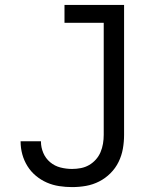

<svg xmlns="http://www.w3.org/2000/svg" viewBox="-20 -755 640 783"><path d="M274 8Q248 8 221.5 4Q195 0 171 -10.5Q147 -21 126.5 -38Q106 -55 92 -77.5Q78 -100 71 -125.5Q64 -151 64 -178V-179H147V-178Q147 -154 156.5 -131.5Q166 -109 184.5 -93.5Q203 -78 226.5 -72Q250 -66 274 -66Q292 -66 310 -69.5Q328 -73 343.5 -82Q359 -91 371 -104.5Q383 -118 390 -134.5Q397 -151 400 -169Q403 -187 403 -205V-662H243V-735H486V-205Q486 -176 481 -148Q476 -120 463.5 -94.5Q451 -69 430.5 -48.5Q410 -28 384.5 -15Q359 -2 331 3Q303 8 274 8Z"/></svg>

Font: Iosevka Fixed Extended
Style: Regular
Weight: 400
Width: 7
Monospace: yes
Designer: Belleve Invis
Foundry: Belleve Invis
Version: Version 24.1.1; ttfautohint (v1.8.4)